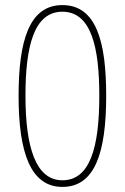

<svg xmlns="http://www.w3.org/2000/svg" viewBox="-20 -722 491 754"><path d="M397 -346C397 -559 358 -702 225 -702C95 -702 53 -563 53 -345C53 -121 101 12 225 12C351 12 397 -118 397 -346ZM80 -346C80 -539 113 -676 225 -676C338 -676 370 -537 370 -346C370 -142 333 -14 225 -14C120 -14 80 -145 80 -346Z"/></svg>

Font: Noto Sans Kannada Condensed Thin
Style: Regular
Weight: 100
Width: 3
Designer: Jelle Bosma - Monotype Design Team
Foundry: Monotype Imaging Inc.
Version: Version 2.005